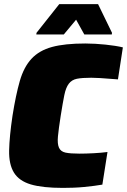

<svg xmlns="http://www.w3.org/2000/svg" viewBox="-20 -908 619 936"><path d="M23 0ZM479 -8Q462 -5 439 -2Q416 1 390.5 3.5Q365 6 338 7Q311 8 287 8Q187 8 130 -9Q73 -26 48 -66.5Q23 -107 24.5 -175Q26 -243 41 -344Q57 -445 76.5 -513Q96 -581 133.5 -621.5Q171 -662 233.5 -679Q296 -696 396 -696Q420 -696 445 -694.5Q470 -693 494.5 -690.5Q519 -688 541 -684.5Q563 -681 579 -677L555 -521Q495 -526 467 -527.5Q439 -529 425 -529Q380 -529 355 -524Q330 -519 315.5 -500Q301 -481 293.5 -444Q286 -407 276 -344Q266 -280 262.5 -243.5Q259 -207 267.5 -188Q276 -169 299.5 -164Q323 -159 368 -159Q398 -159 436 -161Q474 -163 504 -167ZM157 -740ZM157 -740 158 -748 269 -888H458L526 -748L525 -740H391L351 -812L291 -740Z"/></svg>

Font: Azeri Sans Black
Style: Italic
Weight: 900
Designer: Hector Gatti & Omnibus-Type (original fonts) / Cristiano Sobral (main changes and remastering)
Foundry: Omnibus-Type
Version: Version 0.07;August 21, 2020;FontCreator 13.0.0.2681 64-bit;